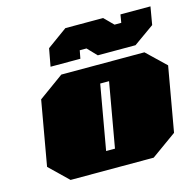

<svg xmlns="http://www.w3.org/2000/svg" viewBox="-108 -854 979 964"><g transform="rotate(-15 382.0 -371.5)"><path d="M436 -569 390 -617H355L347 -575H192L209 -667L314 -743H510L557 -696H592L599 -738H755L739 -645L632 -569ZM142 0 45 -94 104 -429 234 -523H666L764 -429L705 -94L574 0ZM352 -94H398L457 -429H411Z"/></g></svg>

Font: Tomorrow Black
Style: Italic
Weight: 900
Italic angle: -10°
Designer: Tony de Marco, Monica Rizzolli
Foundry: Just in Type
Version: Version 2.002